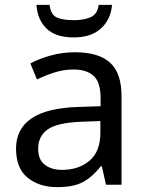

<svg xmlns="http://www.w3.org/2000/svg" viewBox="-20 -760 601 790"><path d="M288 -545Q386 -545 433 -502Q480 -459 480 -365V0H416L399 -76H395Q360 -32 321.5 -11Q283 10 215 10Q142 10 94 -28.5Q46 -67 46 -149Q46 -229 109 -272.5Q172 -316 303 -320L394 -323V-355Q394 -422 365 -448Q336 -474 283 -474Q241 -474 203 -461.5Q165 -449 132 -433L105 -499Q140 -518 188 -531.5Q236 -545 288 -545ZM393 -262 314 -259Q214 -255 175.5 -227Q137 -199 137 -148Q137 -103 164.5 -82Q192 -61 235 -61Q303 -61 348 -98.5Q393 -136 393 -214ZM441 -740Q436 -680 395.5 -643Q355 -606 283 -606Q209 -606 171.5 -642.5Q134 -679 130 -740H184Q189 -699 214 -688Q239 -677 285 -677Q324 -677 352.5 -689Q381 -701 386 -740Z"/></svg>

Font: Noto IKEA Latin
Style: Regular
Weight: 400
Designer: Monotype Design Team
Foundry: Monotype Imaging Inc.
Version: Version 1.0